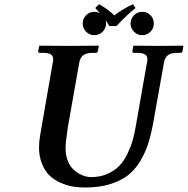

<svg xmlns="http://www.w3.org/2000/svg" viewBox="-20 -858 871 891"><path d="M662.1 -568.8Q664.1 -576.7 664.1 -582Q664.1 -598.6 652.6 -605.7Q641.1 -612.8 615.2 -612.8H601.1Q594.2 -612.8 594.2 -621.1L599.1 -645L601.1 -646Q675.8 -645 714.8 -645L829.1 -646L831.1 -645L827.1 -621.1Q825.7 -612.8 816.9 -612.8H803.2Q773.4 -612.8 759.3 -601.8Q745.1 -590.8 741.2 -568.8L691.9 -293Q681.6 -234.9 668 -192.4Q654.3 -149.4 629.9 -109.1Q605.5 -68.8 572.3 -43.5Q539.1 -18.1 489 -2.9Q439 12.2 374 12.2Q345.2 12.2 318.1 7.8Q291 3.4 261.7 -9.5Q232.4 -22.5 210.9 -42.5Q189.5 -62.5 175.3 -96.7Q161.1 -130.9 161.1 -174.8Q161.1 -201.2 167 -234.9L225.1 -568.8Q227.1 -576.7 227.1 -582Q227.1 -598.6 215.6 -605.7Q204.1 -612.8 178.2 -612.8H164.1Q157.2 -612.8 157.2 -621.1L162.1 -645L164.1 -646Q260.7 -645 299.8 -645L437 -646L439 -645L434.1 -621.1Q432.6 -612.8 424.8 -612.8H411.1Q381.3 -612.8 366.7 -601.8Q352.1 -590.8 348.1 -568.8L294.9 -268.1Q284.2 -197.3 284.2 -170.9Q284.2 -140.1 293.2 -115.5Q302.2 -90.8 315.7 -76.7Q329.1 -62.5 345.9 -52.7Q362.8 -43 377 -39.6Q391.1 -36.1 402.8 -36.1Q445.3 -36.1 479 -51.3Q512.7 -66.4 534.2 -88.9Q555.7 -111.3 571.8 -145.3Q587.9 -179.2 596.2 -209Q604 -237.3 610.8 -275.9ZM418 -803.2Q431.6 -803.2 444.8 -795.9Q430.2 -812.5 421.9 -820.8L439.5 -838.4Q480 -816.4 510.3 -786.6Q552.2 -818.4 597.2 -838.4L608.9 -820.8Q569.8 -790 520.5 -737.3H487.3Q480.5 -750 469.7 -764.6Q472.2 -756.3 472.2 -749Q472.2 -726.6 456.3 -710.7Q440.4 -694.8 418 -694.8Q395.5 -694.8 379.6 -710.7Q363.8 -726.6 363.8 -749Q363.8 -771.5 379.6 -787.4Q395.5 -803.2 418 -803.2ZM601.8 -710.7Q585.9 -726.6 585.9 -749Q585.9 -771.5 601.8 -787.4Q617.7 -803.2 640.1 -803.2Q662.6 -803.2 678.2 -787.4Q693.8 -771.5 693.8 -749Q693.8 -726.6 678.2 -710.7Q662.6 -694.8 640.1 -694.8Q617.7 -694.8 601.8 -710.7Z"/></svg>

Font: Linux Libertine G
Style: Bold Italic
Weight: 700
Italic angle: -11.5°
Designer: Philipp H. Poll
Foundry: Philipp H. Poll
Version: Version 4.1.0